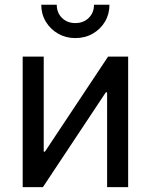

<svg xmlns="http://www.w3.org/2000/svg" viewBox="-20 -773 623 793"><path d="M509.3 0H422.4V-391.6H417L157.2 0H73.7V-539.1H160.6V-146.5H165.5L426.3 -539.1H509.3ZM291 -615.7Q252 -615.7 220 -634Q188 -652.3 169.2 -683.6Q150.4 -714.8 150.4 -753.4H214.4Q214.4 -720.2 236.1 -699Q257.8 -677.7 291 -677.7Q324.7 -677.7 346.4 -699Q368.2 -720.2 368.2 -753.4H432.1Q432.1 -714.8 413.6 -683.6Q395 -652.3 363 -634Q331.1 -615.7 291 -615.7Z"/></svg>

Font: Inter 18pt
Style: Regular
Weight: 400
Designer: Rasmus Andersson
Foundry: rsms
Version: Version 4.001;git-66647c0bb